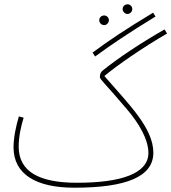

<svg xmlns="http://www.w3.org/2000/svg" viewBox="-20 -853 798 894"><path d="M574 -788C586 -788 596 -799 596 -811C596 -823 586 -833 574 -833C561 -833 551 -823 551 -811C551 -799 561 -788 574 -788ZM423 -590C498 -645 578 -699 704 -776L693 -794C567 -718 486 -664 411 -608ZM465 -736C477 -736 487 -747 487 -759C487 -771 477 -781 465 -781C452 -781 442 -771 442 -759C442 -747 452 -736 465 -736ZM326 21C568 21 694 -30 694 -142C694 -258 577 -370 466 -499C528 -551 646 -632 758 -697L746 -716C631 -650 528 -581 460 -526C451 -519 445 -511 445 -494C445 -483 470 -464 573 -342C627 -278 671 -204 671 -141C671 -44 542 -2 338 -2C164 -2 67 -53 67 -170C67 -217 78 -266 90 -305L68 -311C55 -269 43 -212 43 -167C43 -41 149 21 326 21Z"/></svg>

Font: Noto Sans Arabic UI Cn Th
Style: Regular
Weight: 100
Width: 3
Designer: Monotype Design Team, Nadine Chahine and Nizar Qandah
Foundry: Monotype Imaging Inc.
Version: Version 2.010